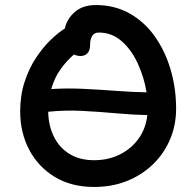

<svg xmlns="http://www.w3.org/2000/svg" viewBox="-20 -731 778 761"><path d="M353 10Q263 10 197.5 -29.5Q132 -69 96 -137Q60 -205 60 -290Q60 -353 77.5 -406.5Q95 -460 122.5 -501.5Q150 -543 180.5 -572.5Q211 -602 237 -618Q245 -656 276.5 -683.5Q308 -711 360 -711Q434 -711 493 -678Q552 -645 593 -587.5Q634 -530 656 -456Q678 -382 678 -300Q678 -235 654 -178.5Q630 -122 586 -79.5Q542 -37 483 -13.5Q424 10 353 10ZM300 -509Q286 -509 273 -515Q244 -490 220 -456.5Q196 -423 183 -378Q242 -382 307.5 -379Q373 -376 438 -371Q503 -366 561 -365Q551 -425 526 -479.5Q501 -534 462 -568Q423 -602 372 -602Q353 -602 345 -588Q337 -574 337 -553Q337 -531 326.5 -520Q316 -509 300 -509ZM353 -96Q409 -96 454.5 -118.5Q500 -141 529 -181Q558 -221 564 -275Q506 -276 440 -282Q374 -288 305.5 -291.5Q237 -295 171 -288Q172 -234 193 -190.5Q214 -147 254.5 -121.5Q295 -96 353 -96Z"/></svg>

Font: Shantell Sans Normal
Style: Regular
Weight: 500
Designer: Stephen Nixon, Anya Danilova, Shantell Martin
Foundry: Arrow Type
Version: Version 1.009;[a7da0bfa3]